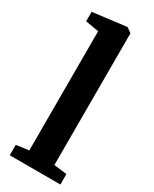

<svg xmlns="http://www.w3.org/2000/svg" viewBox="-211 -873 744 926"><g transform="rotate(30 161.0 -410.0)"><path d="M92.5 -67.5V-731L18.5 -744V-796.5L203 -819.5H206L232.5 -800.5V-67L304.5 -58V0H22.5V-58Z"/></g></svg>

Font: Merriweather 24pt
Style: Bold
Weight: 700
Designer: Eben Sorkin
Foundry: Eben Sorkin
Version: Version 2.100